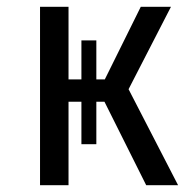

<svg xmlns="http://www.w3.org/2000/svg" viewBox="-20 -546 567 566"><path d="M505 0H411L288 -246H264V-121H220V-246H182V0H98V-526H182V-312H220V-427H264V-312H289L395 -526H484L359 -283Z"/></svg>

Font: FiraSans
Style: Regular
Weight: 350
Designer: Carrois Corporate & Edenspiekermann AG
Foundry: Carrois Corporate GbR & Edenspiekermann AG
Version: Version 3.106;PS 003.106;hotconv 1.0.70;makeotf.lib2.5.58329